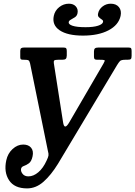

<svg xmlns="http://www.w3.org/2000/svg" viewBox="-20 -1007 732 1038"><path d="M578.5 -987Q608 -987 623 -968.5Q638 -950 632 -921Q621 -871.5 566.5 -843Q512 -814.5 428.5 -814.5Q345 -814.5 302.5 -843.2Q260 -872 271 -922Q277 -950 300.2 -968.5Q323.5 -987 352.5 -987Q377 -987 390.2 -972Q403.5 -957 399 -935Q396 -921 385 -913.8Q374 -906.5 363.8 -901.2Q353.5 -896 351.5 -888Q349 -875.5 372 -867.8Q395 -860 442.5 -860Q485.5 -860 510 -868Q534.5 -876 537 -888Q539 -896 530.8 -901.2Q522.5 -906.5 514.8 -913.8Q507 -921 510.5 -935Q515 -957 534.5 -972Q554 -987 578.5 -987ZM14 -140.5Q22 -177.5 48.2 -201.5Q74.5 -225.5 105.5 -225.5Q134 -225.5 148.2 -208.2Q162.5 -191 156 -161.5Q150 -134 136 -124Q122 -114 109.2 -109.8Q96.5 -105.5 94 -95Q91 -81.5 101.8 -67.5Q112.5 -53.5 133.5 -53.5Q161 -53.5 187.2 -75.8Q213.5 -98 232 -139Q240.5 -156.5 242 -166Q243.5 -175.5 239 -191L142.5 -664.5Q139.5 -677.5 134 -680.8Q128.5 -684 109 -684H104.5Q98 -684 93.8 -686Q89.5 -688 89.5 -697.5V-731.5Q89.5 -742.5 94.2 -746.2Q99 -750 110 -750H323Q334 -750 337.5 -746.2Q341 -742.5 341 -731V-706.5Q340.5 -693 335.2 -688.5Q330 -684 317 -684H296Q277.5 -684 273.5 -680.2Q269.5 -676.5 271 -665.5L321 -346Q328 -299.5 355 -346.5L539.5 -663.5Q549 -679.5 544.8 -681.8Q540.5 -684 517 -684H505Q495 -684 491.5 -687.5Q488 -691 488 -701V-728.5Q488 -741 493.5 -745.5Q499 -750 511.5 -750H675Q686 -750 688.8 -745.8Q691.5 -741.5 691.5 -730.5V-705.5Q691.5 -691.5 687.2 -687.8Q683 -684 669 -684H659.5Q635.5 -684 628.8 -677Q622 -670 612.5 -654.5L293.5 -121.5Q256 -60.5 215.2 -24.5Q174.5 11.5 126.5 11.5Q57.5 11.5 28.8 -32.8Q0 -77 14 -140.5Z"/></svg>

Font: Besley* Condensed Medium
Style: Italic
Weight: 500
Width: 3
Italic angle: -13°
Designer: Owen Earl
Foundry: indestructible type*
Version: Version 3.000; ttfautohint (v1.8.3)